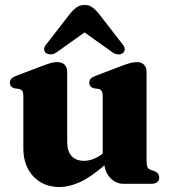

<svg xmlns="http://www.w3.org/2000/svg" viewBox="-20 -740 693 773"><path d="M74 -143V-353Q74 -367.5 70 -373.5Q66 -379.5 57 -382L38.5 -384.5Q20 -389.5 20 -407Q20 -417.5 25.8 -423.5Q31.5 -429.5 47 -435.5L148.5 -474Q172 -483 185.8 -486.5Q199.5 -490 209.5 -490Q230 -490 240.2 -479.2Q250.5 -468.5 250.5 -451.5V-168Q250.5 -130.5 268.5 -111.5Q286.5 -92.5 317.5 -92.5Q356 -92.5 393.5 -121.5V-353Q393.5 -367.5 389.5 -373.5Q385.5 -379.5 377 -382L358 -384.5Q339.5 -389.5 339.5 -407Q339.5 -417.5 345.2 -423.5Q351 -429.5 367 -435.5L468 -474Q490.5 -482.5 504.2 -486.2Q518 -490 531 -490Q550 -490 560 -479.2Q570 -468.5 570 -451.5V-93.5Q570 -75 573.8 -67.2Q577.5 -59.5 586 -56.5L600.5 -51.5Q621 -43.5 621 -25.5Q621 0 588 0H477Q448.5 0 426.5 -21.2Q404.5 -42.5 400.5 -74.5Q344.5 -26 301.2 -6.5Q258 13 220 13Q154.5 13 114.2 -29.8Q74 -72.5 74 -143ZM208 -529.5Q195.5 -521 184 -521Q172.5 -521 164.5 -527Q158 -532.5 157.8 -542Q157.5 -551.5 167.5 -563L264.5 -688Q277.5 -703 290 -711.5Q302.5 -720 320.5 -720Q338.5 -720 350.5 -711.5Q362.5 -703 375.5 -688L472.5 -563Q482.5 -551.5 482.2 -542Q482 -532.5 475.5 -527Q468.5 -521 456.8 -521Q445 -521 432.5 -529.5L320.5 -609.5Z"/></svg>

Font: Fraunces 9pt S000
Style: Bold
Weight: 700
Version: Version 1.000; ttfautohint (v1.8.3)